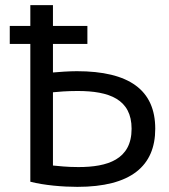

<svg xmlns="http://www.w3.org/2000/svg" viewBox="-20 -717 657 747"><path d="M282 -363C405 -363 492 -331 492 -216C492 -96 398 -67 285 -67C239 -67 209 -71 186 -73V-358C206 -360 240 -363 282 -363ZM279 -440C249 -440 206 -437 186 -435V-546H320V-616H186V-697H98V-616H18V-546H98V-10C152 4 225 10 281 10C489 10 584 -71 584 -216C584 -367 482 -440 279 -440Z"/></svg>

Font: Repo
Style: Regular
Weight: 400
Designer: Stefan Peev
Foundry: Context Ltd
Version: Version 0.000